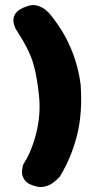

<svg xmlns="http://www.w3.org/2000/svg" viewBox="-20 -710 375 762"><path d="M117 28Q89 20 78.5 5.5Q68 -9 67.5 -23.5Q67 -38 70 -48.5Q73 -59 73 -59Q88 -81 101 -112Q114 -143 123.5 -180Q133 -217 136 -257Q139 -297 134 -337Q130 -372 125 -401.5Q120 -431 111.5 -459.5Q103 -488 86.5 -520.5Q70 -553 43 -594Q43 -594 40 -600.5Q37 -607 34.5 -617.5Q32 -628 34.5 -640.5Q37 -653 48 -664Q59 -675 84 -684Q110 -694 130.5 -687Q151 -680 163 -669Q175 -658 175 -658Q214 -611 238.5 -565.5Q263 -520 278 -473.5Q293 -427 300 -375Q308 -260 285.5 -172Q263 -84 218 -10Q218 -10 210.5 -2Q203 6 189.5 16Q176 26 157.5 30.5Q139 35 117 28Z"/></svg>

Font: Sour Gummy Black ExtraBold
Style: Regular
Weight: 800
Version: Version 1.000